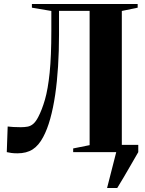

<svg xmlns="http://www.w3.org/2000/svg" viewBox="-20 -763 726 963"><path d="M517 180 563 0 556 -36.5H673.5V0Q654 33.5 636 65Q618 96.5 601 125.2Q584 154 568 180ZM67.5 6Q50 6 36.8 4.2Q23.5 2.5 14 0L18.5 -128.5Q32.5 -127 47 -126Q61.5 -125 84 -125Q103 -125 118.2 -127.8Q133.5 -130.5 146.5 -141.5Q159.5 -152.5 171.5 -175.5Q190.5 -211.5 205.5 -263.5Q220.5 -315.5 229 -398Q237.5 -480.5 237.5 -608V-708L140 -724.5V-743H670.5V-724.5L591 -708V-35L672.5 -18.5V0H347V-18.5L429.5 -35V-708.5H276V-588.5Q276 -506.5 271.2 -430.2Q266.5 -354 256.8 -287.8Q247 -221.5 232 -167.5Q217 -113.5 196.5 -75.5Q174 -33 143.5 -13.5Q113 6 67.5 6Z"/></svg>

Font: Merriweather 144pt
Style: Bold
Weight: 700
Version: Version 2.100